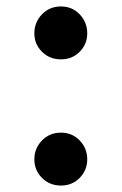

<svg xmlns="http://www.w3.org/2000/svg" viewBox="-20 -556 375 592"><path d="M168 16.1Q132.8 16.1 109.4 -7.6Q85.9 -31.2 85.9 -64.9Q85.9 -98.6 109.4 -122.8Q132.8 -147 168 -147Q202.6 -147 225.8 -122.8Q249 -98.6 249 -64.9Q249 -31.2 225.8 -7.6Q202.6 16.1 168 16.1ZM168 -373Q132.8 -373 109.4 -396.5Q85.9 -419.9 85.9 -453.1Q85.9 -487.3 109.4 -511.7Q132.8 -536.1 168 -536.1Q202.6 -536.1 225.8 -511.7Q249 -487.3 249 -453.1Q249 -419.9 225.8 -396.5Q202.6 -373 168 -373Z"/></svg>

Font: Source Han Serif TW
Style: Bold
Weight: 700
Designer: Ryoko NISHIZUKA Ë•øÂ°öÊ∂ºÂ≠ê (kana & ideographs); Frank Grie√ühammer (Latin, Greek & Cyrillic); Wenlong ZHANG Âº†ÊñáÈæô 
Foundry: Adobe
Version: Version 2.003;hotconv 1.1.1;makeotfexe 2.6.0